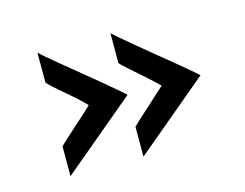

<svg xmlns="http://www.w3.org/2000/svg" viewBox="-64 -531 735 577"><g transform="rotate(-15 303.5 -242.0)"><path d="M547 -242Q543 -246 526 -260.5Q509 -275 484 -295.5Q459 -316 432 -338Q405 -360 380.5 -380.5Q356 -401 339 -415.5Q322 -430 318 -434V-341Q323 -335 338 -321.5Q353 -308 371.5 -292Q390 -276 405 -262Q420 -248 426 -242Q420 -237 405 -223Q390 -209 371.5 -192.5Q353 -176 338 -162Q323 -148 318 -143V-50ZM320 -242Q316 -246 299 -260.5Q282 -275 257.5 -295.5Q233 -316 206 -338Q179 -360 154 -380.5Q129 -401 112 -415.5Q95 -430 91 -434V-341Q96 -335 111 -321.5Q126 -308 145 -292Q164 -276 179 -262Q194 -248 199 -242Q194 -237 179 -223Q164 -209 145 -192.5Q126 -176 111 -162Q96 -148 91 -143V-50Z"/></g></svg>

Font: Josefin Sans Thin Medium
Style: Regular
Weight: 500
Version: Version 2.000